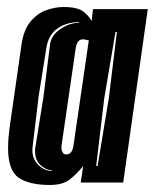

<svg xmlns="http://www.w3.org/2000/svg" viewBox="-20 -520 441 547"><path d="M122 7Q64 7 33.5 -13.5Q3 -34 3 -98Q3 -111 4 -124.5Q5 -138 7 -154L41 -391Q47 -434 66 -457.5Q85 -481 110.5 -490.5Q136 -500 161 -500Q201 -500 217.5 -487Q234 -474 241 -460L245 -494H401L331 0H210L217 -47Q201 -27 180.5 -10Q160 7 122 7ZM128 -33V-35Q112 -35 96 -49Q80 -63 80 -89Q80 -92 80 -95.5Q80 -99 81 -102L104 -245L122 -389Q124 -418 151 -436.5Q178 -455 205 -455V-457Q170 -457 144 -439Q118 -421 112 -383L90 -245L73 -103Q69 -72 87 -52.5Q105 -33 128 -33ZM254 -47H258L290 -240L313 -429H309L277 -240ZM169 -80Q177 -80 182.5 -86.5Q188 -93 190 -110L233 -405L228 -406Q225 -407 222 -407.5Q219 -408 216 -408Q208 -408 202.5 -401.5Q197 -395 195 -378L156 -110Q155 -106 155 -99Q155 -92 158 -87Q161 -80 169 -80Z"/></svg>

Font: Alumni Sans Inline One
Style: Italic
Weight: 400
Italic angle: -8°
Designer: Robert E. Leuschke
Foundry: Robert E. Leuschke
Version: Version 1.100; ttfautohint (v1.8.3)